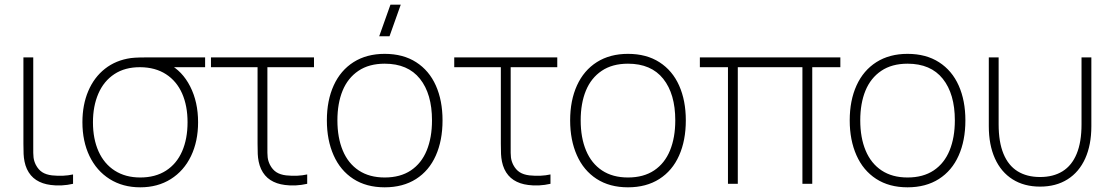

<svg xmlns="http://www.w3.org/2000/svg" viewBox="-20 -785 4741 820"><path d="M197 5Q160.5 0.5 134.8 -16.2Q109 -33 95 -63Q88 -78.5 84.8 -94.8Q81.5 -111 80.8 -127.2Q80 -143.5 80 -171Q80 -173 80 -175Q80 -177 80 -179V-540H122V-179V-158Q121.5 -128.5 123.2 -112.8Q125 -97 133 -81Q144 -60 160.5 -49.5Q177 -39 202 -36Q251.5 -31 292 -40V0Q268 5.5 243.2 6.8Q218.5 8 197 5Z M579 15Q504.5 15 448.5 -20.2Q392.5 -55.5 362.2 -118.5Q332 -181.5 332 -263Q332 -337.5 357 -396.2Q382 -455 428.5 -491.5Q475 -528 539 -537Q555 -539 577.2 -539.5Q599.5 -540 619 -540H856V-498H678L700 -512Q758.5 -482 792.2 -415.8Q826 -349.5 826 -263Q826 -181.5 795.8 -118.5Q765.5 -55.5 709.5 -20.2Q653.5 15 579 15ZM579 -27Q643.5 -27 689 -56.2Q734.5 -85.5 757.8 -138.8Q781 -192 781 -263Q781 -333 757.8 -385.8Q734.5 -438.5 689 -468Q643.5 -497.5 579 -498Q514 -498.5 468.5 -468.5Q423 -438.5 400 -385Q377 -331.5 377 -263Q377 -191.5 401 -138.2Q425 -85 470.5 -56Q516 -27 579 -27Z M1197 5Q1160.5 0.5 1134.8 -16.2Q1109 -33 1095 -63Q1088 -78.5 1084.8 -94.8Q1081.5 -111 1080.8 -127.2Q1080 -143.5 1080 -171Q1080 -173 1080 -175Q1080 -177 1080 -179V-498H881V-540H1321V-498H1122V-179V-158Q1121.5 -128.5 1123.2 -112.8Q1125 -97 1133 -81Q1144 -60 1160.5 -49.5Q1177 -39 1202 -36Q1251.5 -31 1292 -40V0Q1268 5.5 1243.2 6.8Q1218.5 8 1197 5Z M1643.5 -630H1599.5L1647.5 -765H1691.5ZM1623 15Q1544.5 15 1489 -21Q1433.5 -57 1404.8 -121.8Q1376 -186.5 1376 -271Q1376 -356 1405.2 -420.2Q1434.5 -484.5 1490.2 -519.8Q1546 -555 1623 -555Q1702 -555 1757.5 -519.2Q1813 -483.5 1841.5 -419.5Q1870 -355.5 1870 -271Q1870 -185 1841.2 -120.5Q1812.5 -56 1756.8 -20.5Q1701 15 1623 15ZM1623 -27Q1689.5 -27 1734.8 -57.2Q1780 -87.5 1802.5 -142.5Q1825 -197.5 1825 -271Q1825 -384 1773.5 -448.5Q1722 -513 1623 -513Q1556 -513 1510.8 -482.5Q1465.5 -452 1443.2 -397.8Q1421 -343.5 1421 -271Q1421 -197 1444 -142Q1467 -87 1512.2 -57Q1557.5 -27 1623 -27Z M2236 5Q2199.5 0.5 2173.8 -16.2Q2148 -33 2134 -63Q2127 -78.5 2123.8 -94.8Q2120.5 -111 2119.8 -127.2Q2119 -143.5 2119 -171Q2119 -173 2119 -175Q2119 -177 2119 -179V-498H1920V-540H2360V-498H2161V-179V-158Q2160.5 -128.5 2162.2 -112.8Q2164 -97 2172 -81Q2183 -60 2199.5 -49.5Q2216 -39 2241 -36Q2290.5 -31 2331 -40V0Q2307 5.5 2282.2 6.8Q2257.5 8 2236 5Z M2662 15Q2583.5 15 2528 -21Q2472.5 -57 2443.8 -121.8Q2415 -186.5 2415 -271Q2415 -356 2444.2 -420.2Q2473.5 -484.5 2529.2 -519.8Q2585 -555 2662 -555Q2741 -555 2796.5 -519.2Q2852 -483.5 2880.5 -419.5Q2909 -355.5 2909 -271Q2909 -185 2880.2 -120.5Q2851.5 -56 2795.8 -20.5Q2740 15 2662 15ZM2662 -27Q2728.5 -27 2773.8 -57.2Q2819 -87.5 2841.5 -142.5Q2864 -197.5 2864 -271Q2864 -384 2812.5 -448.5Q2761 -513 2662 -513Q2595 -513 2549.8 -482.5Q2504.5 -452 2482.2 -397.8Q2460 -343.5 2460 -271Q2460 -197 2483 -142Q2506 -87 2551.2 -57Q2596.5 -27 2662 -27Z M3089 0V-498H2969V-540H3569V-498H3449V0H3407V-498H3131V0Z M3856 15Q3777.5 15 3722 -21Q3666.5 -57 3637.8 -121.8Q3609 -186.5 3609 -271Q3609 -356 3638.2 -420.2Q3667.5 -484.5 3723.2 -519.8Q3779 -555 3856 -555Q3935 -555 3990.5 -519.2Q4046 -483.5 4074.5 -419.5Q4103 -355.5 4103 -271Q4103 -185 4074.2 -120.5Q4045.5 -56 3989.8 -20.5Q3934 15 3856 15ZM3856 -27Q3922.5 -27 3967.8 -57.2Q4013 -87.5 4035.5 -142.5Q4058 -197.5 4058 -271Q4058 -384 4006.5 -448.5Q3955 -513 3856 -513Q3789 -513 3743.8 -482.5Q3698.5 -452 3676.2 -397.8Q3654 -343.5 3654 -271Q3654 -197 3677 -142Q3700 -87 3745.2 -57Q3790.5 -27 3856 -27Z M4203 -246V-540H4245V-254Q4245 -178 4265.8 -128Q4286.5 -78 4326 -53.5Q4365.5 -29 4422 -29Q4478.5 -29 4518 -53.5Q4557.5 -78 4578.2 -128Q4599 -178 4599 -254V-540H4641V-246Q4641 -166.5 4614.8 -108.2Q4588.5 -50 4539.2 -19Q4490 12 4422 12Q4354 12 4304.8 -19Q4255.5 -50 4229.2 -108.2Q4203 -166.5 4203 -246Z"/></svg>

Font: Manrope
Style: Regular
Weight: 400
Designer: Mikhail Sharanda
Foundry: Mikhail Sharanda
Version: Version 4.503